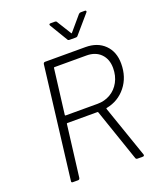

<svg xmlns="http://www.w3.org/2000/svg" viewBox="-161 -996 915 1096"><g transform="rotate(-20 296.5 -448.0)"><path d="M471 -7 362 -325Q361 -328 358 -328H175Q171 -328 171 -324L132 -10Q130 0 121 0H89Q79 0 81 -10L164 -690Q166 -700 175 -700H420Q493 -700 536.5 -657Q580 -614 580 -542Q580 -460 534.5 -403Q489 -346 416 -332Q411 -330 413 -327L522 -12L523 -8Q523 0 514 0H482Q474 0 471 -7ZM211 -649 177 -376Q177 -372 181 -372H375Q418 -372 453 -392.5Q488 -413 508 -450Q528 -487 528 -534Q528 -588 496 -620.5Q464 -653 409 -653H215Q211 -653 211 -649ZM271 -889Q271 -896 280 -896H305Q315 -896 317 -890L371 -803Q372 -801 373.5 -801Q375 -801 376 -803L450 -890Q455 -896 463 -896H489Q494 -896 495.5 -892Q497 -888 493 -884L400 -776Q396 -770 387 -770H350Q340 -770 338 -776L273 -884Z"/></g></svg>

Font: Barlow Light
Style: Italic
Weight: 300
Italic angle: -7°
Designer: Jeremy Tribby
Foundry: Tribby Type
Version: Version 1.408